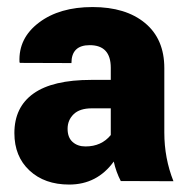

<svg xmlns="http://www.w3.org/2000/svg" viewBox="-20 -503 517 534"><path d="M172.4 10.3Q104 10.3 62 -28.8Q20 -67.9 20 -132.8Q20 -205.1 73.2 -242.9Q126.5 -280.8 233.9 -280.8H288.1V-314.5Q288.1 -377.4 229.5 -377.4Q178.7 -377.4 178.7 -327.6L35.2 -328.1L34.2 -330.6Q31.2 -397 88.4 -440.2Q145.5 -483.4 237.5 -483.4Q329.6 -483.4 383.3 -439Q437 -394.5 437 -313.5V-134.3Q437 -63 462.4 1L315.9 0.5Q302.7 -24.9 296.4 -53.7Q250 10.3 172.4 10.3ZM217.8 -95.7Q262.2 -95.7 288.1 -127.4V-201.7H235.4Q201.7 -201.7 184.8 -185.3Q168 -168.9 168 -144.8Q168 -120.6 181.9 -108.2Q195.8 -95.7 217.8 -95.7Z"/></svg>

Font: Yantramanav Black
Style: Regular
Weight: 900
Version: Version 1.001;PS 1.0;hotconv 1.0.72;makeotf.lib2.5.5900; ttf